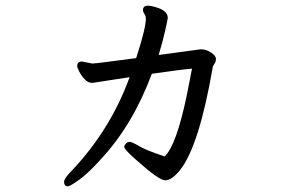

<svg xmlns="http://www.w3.org/2000/svg" viewBox="-20 -607 1040 674"><path d="M218 47Q205 47 205 31Q205 19 233 -9Q368 -152 435 -336L304 -316Q289 -316 277 -329Q265 -342 258 -356Q251 -370 251 -375Q251 -391 268 -391L304 -384Q316 -384 458 -403Q492 -508 492 -541Q492 -551 487 -558Q482 -565 482 -572Q482 -587 499 -587Q511 -587 526 -582Q569 -570 569 -544Q569 -541 560 -500.5Q551 -460 537 -414L685 -434Q704 -434 721 -422.5Q738 -411 738 -401Q738 -391 733.5 -384.5Q729 -378 727 -372Q679 -94 612 -10Q583 26 560 26Q538 26 460 -44Q416 -82 416 -92Q416 -96 421.5 -102.5Q427 -109 436 -109Q443 -109 469.5 -93.5Q496 -78 558 -58Q599 -96 636 -274L654 -366Q617 -363 513 -348Q446 -168 334 -48Q290 1 258 24Q226 47 218 47Z"/></svg>

Font: LXGW WenKai Lite
Style: Bold
Weight: 700
Designer: LXGW / Fontworks Inc.
Foundry: LXGW / Fontworks Inc.
Version: Version 1.330;April 28, 2024